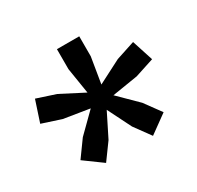

<svg xmlns="http://www.w3.org/2000/svg" viewBox="-100 -924 663 645"><g transform="rotate(-30 232.0 -601.0)"><path d="M276 -579 347.5 -508.5 393.5 -445.5 323 -394.5 277.5 -457 232 -548 186.5 -457 141 -394.5 71 -445.5 116.5 -508.5 188 -579 88.5 -595 15 -619 42 -701 115 -677 205 -630.5 189 -730.5V-808H275.5V-730.5L259 -630.5L349.5 -677L422.5 -701L449 -619L375.5 -595Z"/></g></svg>

Font: Encode Sans SC Condensed SemiBold
Style: Regular
Weight: 600
Width: 3
Designer: Multiple Designers
Foundry: Impallari Type
Version: Version 3.002